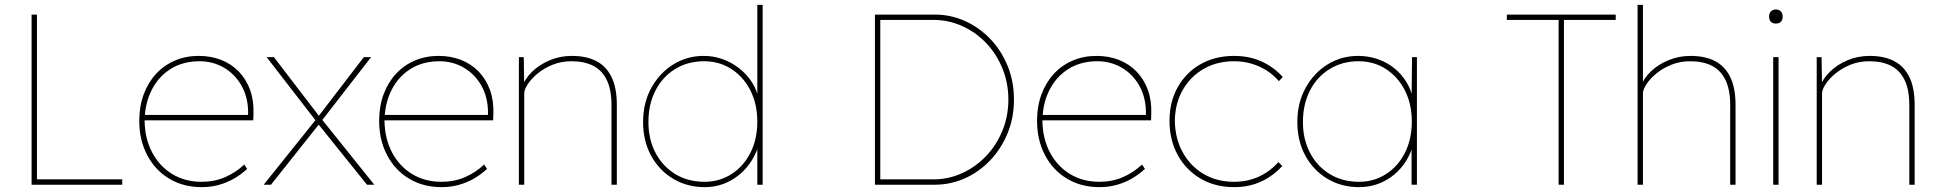

<svg xmlns="http://www.w3.org/2000/svg" viewBox="-20 -760 7966 790"><path d="M110 0V-700H132V-22H483V0Z M810 10Q734 10 676 -25Q618 -60 585.5 -122Q553 -184 553 -263Q553 -322 571 -371Q589 -420 621.5 -455.5Q654 -491 699 -510.5Q744 -530 798 -530Q848 -530 890 -513.5Q932 -497 962.5 -465.5Q993 -434 1009 -390Q1025 -346 1023 -291L1022 -265H565V-287H1011L999 -270L1001 -295Q1001 -359 974 -407Q947 -455 901.5 -481.5Q856 -508 801 -508Q733 -508 682.5 -476.5Q632 -445 604 -389.5Q576 -334 575 -263Q576 -190 606 -133Q636 -76 688.5 -44Q741 -12 810 -12Q862 -12 906 -31Q950 -50 985 -83L997 -65Q972 -42 943.5 -25.5Q915 -9 881.5 0.5Q848 10 810 10Z M1490 0 1285 -255 1282 -260 1077 -525H1107L1294 -281L1301 -273L1520 0ZM1065 0 1283 -272 1299 -257 1095 0ZM1302 -261 1290 -281 1477 -525H1507Z M1797 10Q1721 10 1663 -25Q1605 -60 1572.5 -122Q1540 -184 1540 -263Q1540 -322 1558 -371Q1576 -420 1608.5 -455.5Q1641 -491 1686 -510.5Q1731 -530 1785 -530Q1835 -530 1877 -513.5Q1919 -497 1949.5 -465.5Q1980 -434 1996 -390Q2012 -346 2010 -291L2009 -265H1552V-287H1998L1986 -270L1988 -295Q1988 -359 1961 -407Q1934 -455 1888.5 -481.5Q1843 -508 1788 -508Q1720 -508 1669.5 -476.5Q1619 -445 1591 -389.5Q1563 -334 1562 -263Q1563 -190 1593 -133Q1623 -76 1675.5 -44Q1728 -12 1797 -12Q1849 -12 1893 -31Q1937 -50 1972 -83L1984 -65Q1959 -42 1930.5 -25.5Q1902 -9 1868.5 0.5Q1835 10 1797 10Z M2115 0V-525H2135L2137 -404L2128 -401Q2139 -435 2169 -464.5Q2199 -494 2241.5 -512Q2284 -530 2333 -530Q2392 -530 2433 -509Q2474 -488 2496 -443.5Q2518 -399 2518 -328V0H2496V-328Q2496 -391 2476.5 -431Q2457 -471 2420.5 -489.5Q2384 -508 2331 -508Q2289 -508 2253.5 -493.5Q2218 -479 2192 -457.5Q2166 -436 2151.5 -413.5Q2137 -391 2137 -376V0H2126Q2124 0 2121.5 0Q2119 0 2115 0Z M2880 10Q2807 10 2749.5 -24.5Q2692 -59 2659 -119.5Q2626 -180 2626 -258Q2626 -337 2660 -398.5Q2694 -460 2750.5 -495Q2807 -530 2876 -530Q2916 -530 2953.5 -516.5Q2991 -503 3022 -478.5Q3053 -454 3074 -421.5Q3095 -389 3102 -350L3096 -353V-740H3118V0H3096V-172L3105 -175Q3095 -135 3074 -101Q3053 -67 3023 -42Q2993 -17 2957 -3.5Q2921 10 2880 10ZM2879 -12Q2940 -12 2989.5 -43.5Q3039 -75 3067.5 -131Q3096 -187 3096 -260Q3096 -332 3067.5 -388Q3039 -444 2989.5 -476Q2940 -508 2877 -508Q2810 -508 2758 -476Q2706 -444 2677 -387.5Q2648 -331 2648 -258Q2648 -187 2677 -131.5Q2706 -76 2758 -44Q2810 -12 2879 -12Z M3580 0V-700H3827Q3891 -700 3949.5 -674Q4008 -648 4053.5 -601Q4099 -554 4125.5 -490Q4152 -426 4152 -350Q4152 -275 4125.5 -211Q4099 -147 4053.5 -99.5Q4008 -52 3949.5 -26Q3891 0 3827 0ZM3602 -13 3592 -22H3822Q3882 -22 3937.5 -47Q3993 -72 4036 -116.5Q4079 -161 4104 -221Q4129 -281 4129 -350Q4129 -420 4104 -480Q4079 -540 4036 -584.5Q3993 -629 3937.5 -653.5Q3882 -678 3822 -678H3591L3602 -689Z M4504 10Q4428 10 4370 -25Q4312 -60 4279.5 -122Q4247 -184 4247 -263Q4247 -322 4265 -371Q4283 -420 4315.5 -455.5Q4348 -491 4393 -510.5Q4438 -530 4492 -530Q4542 -530 4584 -513.5Q4626 -497 4656.5 -465.5Q4687 -434 4703 -390Q4719 -346 4717 -291L4716 -265H4259V-287H4705L4693 -270L4695 -295Q4695 -359 4668 -407Q4641 -455 4595.5 -481.5Q4550 -508 4495 -508Q4427 -508 4376.5 -476.5Q4326 -445 4298 -389.5Q4270 -334 4269 -263Q4270 -190 4300 -133Q4330 -76 4382.5 -44Q4435 -12 4504 -12Q4556 -12 4600 -31Q4644 -50 4679 -83L4691 -65Q4666 -42 4637.5 -25.5Q4609 -9 4575.5 0.5Q4542 10 4504 10Z M5058 10Q4980 10 4920 -25Q4860 -60 4826 -122Q4792 -184 4792 -263Q4792 -341 4826 -401.5Q4860 -462 4920 -496Q4980 -530 5058 -530Q5121 -530 5172 -506.5Q5223 -483 5258 -443L5242 -426Q5220 -452 5191.5 -470Q5163 -488 5129.5 -498Q5096 -508 5058 -508Q4987 -508 4932.5 -476.5Q4878 -445 4846.5 -390Q4815 -335 4814 -263Q4815 -190 4846.5 -133Q4878 -76 4932.5 -44Q4987 -12 5058 -12Q5095 -12 5128 -21.5Q5161 -31 5189.5 -49.5Q5218 -68 5240 -93L5256 -77Q5220 -37 5170 -13.5Q5120 10 5058 10Z M5572 10Q5499 10 5441.5 -24.5Q5384 -59 5351 -119.5Q5318 -180 5318 -258Q5318 -337 5352 -398.5Q5386 -460 5442.5 -495Q5499 -530 5568 -530Q5610 -530 5648 -517Q5686 -504 5716 -480Q5746 -456 5766.5 -423Q5787 -390 5794 -350L5788 -353L5790 -525H5810V0H5788V-172L5797 -175Q5788 -135 5767.5 -101Q5747 -67 5717 -42Q5687 -17 5650.5 -3.5Q5614 10 5572 10ZM5572 -12Q5633 -12 5682.5 -43.5Q5732 -75 5760.5 -131Q5789 -187 5789 -260Q5789 -332 5760.5 -388Q5732 -444 5682.5 -476Q5633 -508 5570 -508Q5503 -508 5451 -476Q5399 -444 5370 -387.5Q5341 -331 5341 -258Q5341 -187 5370 -131.5Q5399 -76 5451 -44Q5503 -12 5572 -12Z M6393 0V-678H6180V-700H6628V-678H6415V0Z M6718 0V-740H6740V-404L6731 -402Q6742 -437 6772.5 -466Q6803 -495 6845.5 -512.5Q6888 -530 6936 -530Q6995 -530 7036 -509Q7077 -488 7099 -443.5Q7121 -399 7121 -328V0H7099V-328Q7099 -391 7079.5 -431Q7060 -471 7023.5 -489.5Q6987 -508 6934 -508Q6892 -508 6856.5 -493.5Q6821 -479 6795 -457.5Q6769 -436 6754.5 -413.5Q6740 -391 6740 -376V0H6729Q6727 0 6724.5 0Q6722 0 6718 0Z M7276 0V-525H7298V0ZM7287 -663Q7273 -663 7266 -671Q7259 -679 7259 -692Q7259 -704 7266 -712.5Q7273 -721 7287 -721Q7300 -721 7307.5 -713Q7315 -705 7315 -692Q7315 -679 7308 -671Q7301 -663 7287 -663Z M7455 0V-525H7475L7477 -404L7468 -401Q7479 -435 7509 -464.5Q7539 -494 7581.5 -512Q7624 -530 7673 -530Q7732 -530 7773 -509Q7814 -488 7836 -443.5Q7858 -399 7858 -328V0H7836V-328Q7836 -391 7816.5 -431Q7797 -471 7760.5 -489.5Q7724 -508 7671 -508Q7629 -508 7593.5 -493.5Q7558 -479 7532 -457.5Q7506 -436 7491.5 -413.5Q7477 -391 7477 -376V0H7466Q7464 0 7461.5 0Q7459 0 7455 0Z"/></svg>

Font: Lexend Deca Thin
Style: Regular
Weight: 250
Designer: Bonnie Shaver-Troup, Thomas Jockin
Foundry: Lexend
Version: Version 1.007